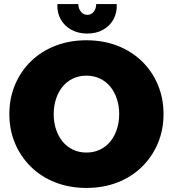

<svg xmlns="http://www.w3.org/2000/svg" viewBox="-20 -911 850 944"><path d="M405 13Q322 13 252.5 -14Q183 -41 132.5 -90.5Q82 -140 54 -206Q26 -272 26 -350Q26 -428 54 -494.5Q82 -561 132.5 -610Q183 -659 252.5 -686Q322 -713 405 -713Q488 -713 557.5 -686Q627 -659 677.5 -610Q728 -561 756 -494.5Q784 -428 784 -350Q784 -272 756 -206Q728 -140 677.5 -90.5Q627 -41 557.5 -14Q488 13 405 13ZM405 -161Q442 -161 472 -175.5Q502 -190 523 -216Q544 -242 555 -276.5Q566 -311 566 -350Q566 -389 555 -423.5Q544 -458 523 -484Q502 -510 472 -524.5Q442 -539 405 -539Q368 -539 338 -524.5Q308 -510 287 -484Q266 -458 255 -423.5Q244 -389 244 -350Q244 -311 255 -276.5Q266 -242 287 -216Q308 -190 338 -175.5Q368 -161 405 -161ZM409 -746Q365 -746 331 -764.5Q297 -783 278.5 -816Q260 -849 262 -891H365Q365 -870 377.5 -854Q390 -838 409 -838Q429 -838 441 -853.5Q453 -869 453 -891H554Q556 -849 538 -816Q520 -783 486.5 -764.5Q453 -746 409 -746Z"/></svg>

Font: MuseoModerno Thin Black
Style: Regular
Weight: 900
Version: Version 1.002